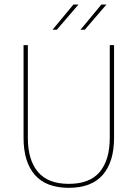

<svg xmlns="http://www.w3.org/2000/svg" viewBox="-20 -844 625 872"><path d="M292.5 9Q189 9 138 -50Q87 -109 87 -217.5V-639H106.5V-217.5Q106.5 -118 152 -63.5Q197.5 -9 292.5 -9Q388 -9 433.2 -63.5Q478.5 -118 478.5 -217.5V-639H498V-217.5Q498 -109 446.8 -50Q395.5 9 292.5 9ZM440.5 -823.5H463.5L365 -709H346V-709.5ZM313.5 -823.5H336.5L238 -709H219V-709.5Z"/></svg>

Font: Anek Latin Medium Thin
Style: Regular
Weight: 250
Version: Version 1.003